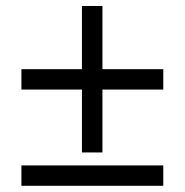

<svg xmlns="http://www.w3.org/2000/svg" viewBox="-20 -615 612 635"><path d="M318.8 -386.2H520V-318.8H318.8V-110.8H251V-318.8H50.8V-386.2H251V-595.2H318.8ZM50.8 -0.5V-67.9H520V-0.5Z"/></svg>

Font: f07686384
Style: Regular
Weight: 400
Foundry: Ascender Corporation
Version: Version 1.10